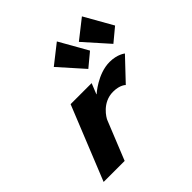

<svg xmlns="http://www.w3.org/2000/svg" viewBox="-213 -1062 1257 1257"><g transform="rotate(-45 415.0 -433.5)"><path d="M52.8 0H247.5L356.6 -270C361.8 -283 412.9 -374 514.1 -374C579 -374 604 -346 604 -346L746 -496C746 -496 708.3 -528 635.7 -528C524.6 -528 427.1 -439 427.1 -439H424.9L454.8 -513H260.1ZM597.8 -671 505.1 -594 354.5 -763 486.7 -867ZM829.9 -671 737.2 -594 586.6 -763 718.8 -867Z"/></g></svg>

Font: Hussar
Style: BdWideOblFour
Weight: 700
Foundry: Cannot Into Space Fonts
Version: Version 2.00